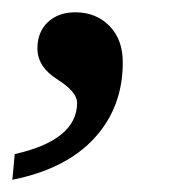

<svg xmlns="http://www.w3.org/2000/svg" viewBox="-48 -148 318 314"><path d="M-27.8 146 -23.9 104Q78.1 81.1 78.1 20Q78.1 2.4 45.9 -18.1Q13.2 -38.6 13.2 -68.8Q13.2 -95.7 30.3 -111.8Q47.4 -127.9 75.2 -127.9Q108.9 -127.9 130.9 -105.7Q152.8 -83.5 152.8 -45.9Q152.8 27.3 106.4 77.9Q60.1 128.4 -27.8 146Z"/></svg>

Font: Droid Serif
Style: Italic
Weight: 400
Italic angle: -12°
Designer: Monotype Design team
Foundry: Monotype Imaging Inc.
Version: Version 1.03